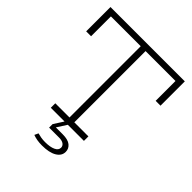

<svg xmlns="http://www.w3.org/2000/svg" viewBox="-261 -903 1273 1273"><g transform="rotate(45 375.0 -267.0)"><path d="M723.5 -752V-524H678V-710H397.5V-42H529.5V0H219V-42H352V-710H72.5V-524H26.5V-752ZM281.5 177.5Q295.5 181.5 313.5 184.8Q331.5 188 353 188Q400 188 427.2 175.2Q454.5 162.5 454.5 139Q454.5 122.5 440 111.8Q425.5 101 396.5 101H304V68.5H398.5Q449 68.5 472.5 87.8Q496 107 496 137Q496 174 459 196.2Q422 218.5 353.5 218.5Q328.5 218.5 307.2 214.8Q286 211 269 204.5ZM353 -8 382 -5 334.5 68.5H304Z"/></g></svg>

Font: Hepta Slab ExtraLight Light
Style: Regular
Weight: 300
Version: Version 1.100